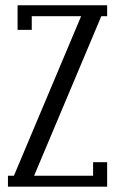

<svg xmlns="http://www.w3.org/2000/svg" viewBox="-20 -700 441 720"><path d="M45.9 -680.2H381.8V-639.2H359.9L107.9 -41H329.1V-91.8H381.8V0H9.8V-41H32.2L284.2 -639.2H99.1V-587.9H45.9Z"/></svg>

Font: Margherita
Style: Regular
Weight: 400
Designer: James Puckett
Foundry: Dunwich Type Founders
Version: Version 1.008;hotconv 1.0.109;makeotfexe 2.5.65596